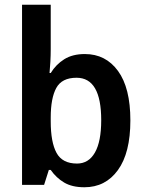

<svg xmlns="http://www.w3.org/2000/svg" viewBox="-20 -780 615 810"><path d="M194 -573Q194 -547 192.5 -519.5Q191 -492 189 -472H194Q216 -508 251 -530Q286 -552 338 -552Q426 -552 478 -480.5Q530 -409 530 -272Q530 -135 477.5 -62.5Q425 10 336 10Q284 10 250.5 -10Q217 -30 194 -63H186L166 0H73V-760H194ZM303 -452Q241 -452 217.5 -409Q194 -366 194 -284V-268Q194 -180 218.5 -135Q243 -90 305 -90Q354 -90 380.5 -136.5Q407 -183 407 -273Q407 -452 303 -452Z"/></svg>

Font: Noto Sans SemiCondensed SemiBold
Style: Regular
Weight: 600
Width: 4
Designer: Monotype Design Team
Foundry: Monotype Imaging Inc.
Version: Version 2.013; ttfautohint (v1.8.4.7-5d5b)